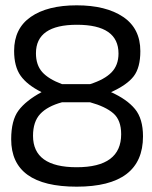

<svg xmlns="http://www.w3.org/2000/svg" viewBox="-20 -691 570 721"><path d="M507 -499Q507 -437 482 -404.5Q457 -372 397 -345Q457 -318 487 -281.5Q517 -245 517 -179Q517 10 268 10Q22 10 22 -168Q22 -239 49.5 -276Q77 -313 136 -345Q82 -372 57.5 -406.5Q33 -441 33 -500Q33 -584 95.5 -627.5Q158 -671 268 -671Q378 -671 442.5 -627.5Q507 -584 507 -499ZM268 -63Q435 -63 435 -187Q435 -240 405.5 -265.5Q376 -291 318 -307H213Q158 -292 131 -263Q104 -234 104 -181Q104 -63 268 -63ZM269 -598Q115 -598 115 -491Q115 -447 138.5 -420.5Q162 -394 213 -375H318Q372 -392 398.5 -419Q425 -446 425 -490Q425 -598 269 -598Z"/></svg>

Font: TitilliumText22L Rg
Style: Regular
Weight: 400
Designer: Campivisivi
Foundry: Campivisivi
Version: 1.000